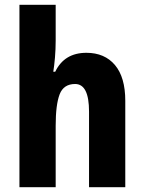

<svg xmlns="http://www.w3.org/2000/svg" viewBox="-20 -846 601 800"><path d="M212 -677Q212 -641 209 -606Q206 -571 202 -547H210Q248 -626 340 -626Q416 -626 459 -575Q502 -524 502 -426V-66H351V-381Q351 -496 293 -496Q245 -496 228.5 -453Q212 -410 212 -322V-66H61V-826H212Z"/></svg>

Font: Noto Sans Malayalam UI Condensed ExtraBold
Style: Regular
Weight: 800
Width: 3
Designer: Jelle Bosma - Monotype Design Team
Foundry: Monotype Imaging Inc.
Version: Version 2.104; ttfautohint (v1.8.4.7-5d5b)